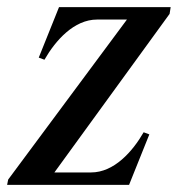

<svg xmlns="http://www.w3.org/2000/svg" viewBox="-41 -520 500 540"><path d="M-21 0H322L332 -25L379 -142L363 -148C332 -94 280 -35 215 -35H112L436 -481L439 -500H125L115 -475L68 -358L84 -352C115 -406 167 -465 232 -465H316L-18 -15Z"/></svg>

Font: RL Madena Oblique
Style: Regular
Weight: 400
Italic angle: -10°
Designer: I Kadek Wantara Putra
Foundry: Roughlines ID
Version: Version 1.000;Glyphs 3.1.2 (3151)